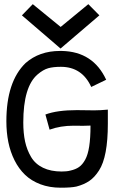

<svg xmlns="http://www.w3.org/2000/svg" viewBox="-20 -874 558 898"><path d="M263.2 -647 82.5 -802.2 133.3 -854.5 263.7 -748 393.1 -854.5 444.8 -802.2ZM420.4 -357.9Q448.2 -357.9 484.4 -361.3V-295.4Q484.4 -217.8 474.1 -163.3Q463.9 -108.9 443.1 -76.7Q422.4 -44.4 397.5 -27.6Q372.6 -10.7 337.4 -1.5Q313.5 3.9 263.7 3.9Q211.4 3.9 168.9 -12.2Q126.5 -28.3 97.2 -56.4Q67.9 -84.5 48.1 -124Q28.3 -163.6 19 -209.2Q9.8 -254.9 9.8 -306.6Q9.8 -492.2 99.6 -579.1Q164.1 -635.7 260.3 -635.7H270Q416 -632.3 476.6 -501L406.7 -467.3Q363.8 -561.5 264.6 -561.5Q229 -561.5 205.6 -554.9Q182.1 -548.3 155.8 -525.9Q88.9 -468.8 88.9 -301.3Q88.9 -251 97.4 -211.7Q106 -172.4 125.5 -139.6Q145 -106.9 181.2 -89.4Q217.3 -71.8 268.6 -71.8Q293 -71.8 309.1 -76.2Q333.5 -81.5 349.6 -92.8Q365.7 -104 378.4 -127Q391.1 -149.9 397.2 -189.2Q403.3 -228.5 403.3 -286.6Q390.6 -285.6 367.7 -285.6Q359.9 -285.6 345.5 -285.9Q331.1 -286.1 324.2 -286.1Q262.7 -286.1 211.9 -267.6L192.4 -338.4Q247.1 -358.9 339.4 -358.9Q353 -358.9 380.1 -358.4Q407.2 -357.9 420.4 -357.9Z"/></svg>

Font: Fantasque Sans Mono
Style: Regular
Weight: 400
Monospace: yes
Designer: Jany Belluz
Version: Version 1.8.0 ; ttfautohint (v1.8.2)